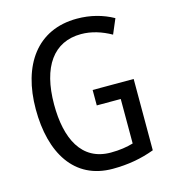

<svg xmlns="http://www.w3.org/2000/svg" viewBox="-109 -907 819 913"><g transform="rotate(-15 300.0 -450.0)"><path d="M338 -470V-394H456V-175C425 -166 390 -160 345 -160C201 -160 143 -283 143 -450C143 -636 218 -741 353 -741C404 -741 454 -725 500 -699L531 -772C479 -801 419 -817 353 -817C156 -817 53 -667 53 -451C53 -236 145 -83 334 -83C409 -83 476 -95 540 -119V-470Z"/></g></svg>

Font: Noto Sans Kannada UI Condensed
Style: Regular
Weight: 400
Width: 3
Designer: Jelle Bosma - Monotype Design Team
Foundry: Monotype Imaging Inc.
Version: Version 2.005